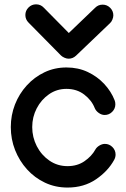

<svg xmlns="http://www.w3.org/2000/svg" viewBox="-20 -843 576 876"><path d="M29.3 -263.2Q29.3 -317.4 48.3 -366.2Q67.4 -415 102.1 -453.1Q136.7 -491.2 182.9 -513.2Q229 -535.2 283.2 -535.2Q336.9 -535.2 380.6 -514.4Q424.3 -493.7 455.8 -459.7Q487.3 -425.8 502.9 -385.7Q506.3 -377.4 506.3 -367.2Q506.3 -347.2 491.9 -332.8Q477.5 -318.4 457.5 -318.4Q443.8 -318.4 430.7 -327.6Q417.5 -336.9 412.1 -350.1Q398.4 -385.3 364.5 -411.4Q330.6 -437.5 283.2 -437.5Q238.8 -437.5 203.4 -412.8Q168 -388.2 147.5 -348.6Q127 -309.1 127 -263.2Q127 -216.8 147.9 -176Q168.9 -135.3 205.6 -110.1Q242.2 -85 288.1 -85Q333 -85 365.7 -107.7Q398.4 -130.4 415 -160.6Q420.9 -171.4 433.6 -179Q446.3 -186.5 458.5 -186.5Q478.5 -186.5 492.9 -172.1Q507.3 -157.7 507.3 -137.7Q507.3 -125.5 501 -113.8Q473.1 -62.5 418 -24.9Q362.8 12.7 288.1 12.7Q232.4 12.7 185.3 -9.5Q138.2 -31.7 103.3 -70.3Q68.4 -108.9 48.8 -158.4Q29.3 -208 29.3 -263.2ZM258.3 -589.8 110.4 -739.7Q95.7 -754.4 95.7 -774.4Q95.7 -794.4 110.1 -808.8Q124.5 -823.2 144.5 -823.2Q165.5 -823.2 179.7 -808.1L293.9 -692.4L414.1 -807.6Q428.2 -821.8 448.2 -821.8Q468.3 -821.8 482.7 -807.4Q497.1 -793 497.1 -772.9Q497.1 -764.2 492.7 -753.4Q488.3 -742.7 481.4 -736.8L326.7 -588.9Q312 -575.2 293 -575.2Q284.2 -575.2 274.2 -579.6Q264.2 -584 258.3 -589.8Z"/></svg>

Font: Manjari
Style: Bold
Weight: 700
Designer: Santhosh Thottingal <santhosh.thottingal@gmail.com>
Version: Version 2.000